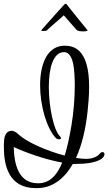

<svg xmlns="http://www.w3.org/2000/svg" viewBox="-26 -957 559 991"><path d="M404 -795C416 -795 426 -797 426 -800C426 -801 426 -801 425 -802C388 -846 352 -892 316 -937H309C305 -934 224 -843 188 -802C187 -801 187 -801 187 -800C187 -798 192 -797 198 -797C206 -797 214 -798 218 -802C244 -828 275 -851 303 -878L370 -802C375 -797 391 -795 404 -795ZM159 14H165C243 14 305 -33 350 -111H370C464 -111 513 -135 513 -161V-163C513 -168 509 -172 503 -172C499 -172 494 -170 490 -165C482 -155 471 -146 447 -140C438 -138 428 -137 417 -137C402 -137 384 -139 366 -142C396 -206 416 -288 426 -382C429 -412 434 -459 434 -508C434 -610 413 -721 311 -721H299C214 -714 181 -621 181 -517C181 -411 215 -295 261 -246C266 -240 273 -238 279 -238C285 -238 289 -240 289 -244C289 -247 287 -250 283 -254C252 -284 226 -402 226 -508C226 -603 247 -688 305 -688C333 -688 347 -655 353 -621C357 -597 360 -560 360 -517C360 -456 355 -383 343 -311C333 -252 322 -199 308 -154C216 -178 112 -223 69 -264C55 -277 43 -282 34 -282C29 -282 24 -281 20 -279C3 -272 -4 -250 -5 -230C-6 -219 -6 -208 -6 -197C-6 -103 19 14 159 14ZM170 -11C70 -11 47 -108 45 -198C103 -171 208 -133 295 -118C268 -51 230 -11 170 -11Z"/></svg>

Font: Style Script
Style: Regular
Weight: 400
Designer: Robert E. Leuschke
Foundry: Robert E. Leuschke
Version: Version 1.010